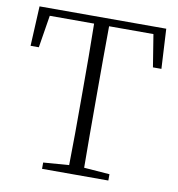

<svg xmlns="http://www.w3.org/2000/svg" viewBox="-81 -797 807 870"><g transform="rotate(10 322.5 -361.5)"><path d="M22 -540H60L84 -689H288C290 -590 290 -490 290 -390V-333C290 -234 290 -136 288 -38L170 -29V0H475V-29L357 -38C356 -136 356 -234 356 -333V-390C356 -490 356 -591 357 -689H561L585 -540H624L614 -723H31Z"/></g></svg>

Font: Noto Serif CJK HK ExtraLight
Style: Regular
Weight: 200
Designer: Ryoko NISHIZUKA 西塚涼子 (kana & ideographs); Frank Grießhammer (Latin, Greek & Cyrillic); Wenlong ZHANG 张文龙 (bopomofo); San
Foundry: Adobe
Version: Version 2.001;hotconv 1.1.0;makeotfexe 2.6.0